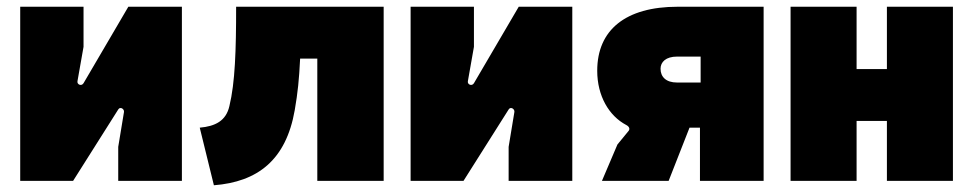

<svg xmlns="http://www.w3.org/2000/svg" viewBox="-20 -537 2889 570"><path d="M40 0H197L331 -212C337 -222 350 -213 348 -204L331 -101V0H520V-517H361L228 -290C222 -280 208 -286 210 -296L228 -398V-517H40Z M573 -158 615 13C744 3 829 -61 855 -210C864 -262 868 -301 871 -363H922V0H1119V-517H681C681 -388 678 -292 661 -222C651 -178 619 -162 573 -158Z M1199 0H1356L1490 -212C1496 -222 1509 -213 1507 -204L1490 -101V0H1679V-517H1520L1387 -290C1381 -280 1367 -286 1369 -296L1387 -398V-517H1199Z M1767 0H1965L2027 -158H2058V0H2247V-517H1992C1837 -517 1753 -448 1753 -327C1753 -252 1788 -193 1839 -166C1849 -161 1851 -153 1845 -147L1813 -108ZM1990 -292C1957 -292 1941 -309 1941 -333C1941 -353 1957 -369 1990 -369H2060V-292Z M2327 0H2523V-178H2613V0H2809V-517H2613V-332H2523V-517H2327Z"/></svg>

Font: Finlandica Black
Style: Regular
Weight: 900
Designer: Niklas Ekholm, Juho Hiilivirta, Jaakko Suomalainen
Foundry: Helsinki Type Studio
Version: Version 2.000;Glyphs 3.2 (3202)